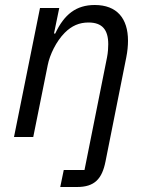

<svg xmlns="http://www.w3.org/2000/svg" viewBox="-20 -548 601 768"><path d="M235 132 221 200H288C358 200 388 168 402 98L485 -318C490 -343 492 -366 492 -385C492 -474 448 -528 359 -528C285 -528 237 -491 201 -414H196L217 -516H140L36 0H113L171 -288C179 -329 205 -383 239 -417C267 -445 297 -458 334 -458C389 -458 413 -429 413 -371C413 -359 412 -338 408 -318L318 132Z"/></svg>

Font: LVC Sans
Style: Italic
Weight: 400
Italic angle: -11.31°
Designer: Mike Abbink, Paul van der Laan, Pieter van Rosmalen
Foundry: Bold Monday
Version: Version 3.0